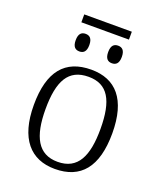

<svg xmlns="http://www.w3.org/2000/svg" viewBox="-148 -899 852 1005"><g transform="rotate(20 278.0 -396.5)"><path d="M146 -759H411V-803H146ZM188 -612C210 -612 226 -624 226 -661C226 -698 210 -710 188 -710C166 -710 150 -698 150 -661C150 -624 166 -612 188 -612ZM369 -612C391 -612 407 -624 407 -661C407 -698 391 -710 369 -710C347 -710 331 -698 331 -661C331 -624 347 -612 369 -612ZM277 10C421 10 497 -80 497 -268C497 -457 417 -544 281 -544C135 -544 60 -455 60 -268C60 -80 142 10 277 10ZM278 -30C169 -30 125 -115 125 -268C125 -425 168 -504 280 -504C387 -504 431 -427 431 -268C431 -118 391 -30 278 -30Z"/></g></svg>

Font: Noto Serif Light
Style: Regular
Weight: 300
Designer: Monotype Design Team
Foundry: Monotype Imaging Inc.
Version: Version 2.013